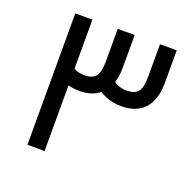

<svg xmlns="http://www.w3.org/2000/svg" viewBox="-118 -783 921 905"><g transform="rotate(20 343.0 -330.5)"><path d="M464 -323Q420 -323 382.5 -338.5Q345 -354 319 -382L381 -435Q398 -417 417.5 -409Q437 -401 463 -401Q501 -401 518 -421.5Q535 -442 535 -496V-660H619V-496Q619 -441 601.5 -402.5Q584 -364 549 -343.5Q514 -323 464 -323ZM110 -1V-660H196V-1ZM252 -323Q215 -323 182.5 -334.5Q150 -346 127 -366L180 -425Q195 -412 212 -406.5Q229 -401 251 -401Q289 -401 306 -421.5Q323 -442 323 -496V-660H408V-496Q408 -441 390 -402.5Q372 -364 337 -343.5Q302 -323 252 -323Z"/></g></svg>

Font: Cairo Medium
Style: Regular
Weight: 500
Designer: Mohamed Gaber, Accademia di Belle Arti di Urbino
Foundry: Kief Type Foundry, Accademia di Belle Arti di Urbino
Version: Version 3.117